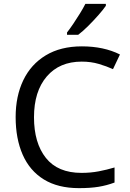

<svg xmlns="http://www.w3.org/2000/svg" viewBox="-20 -964 672 994"><path d="M403 -645Q288 -645 222 -568Q156 -491 156 -357Q156 -224 217.5 -146.5Q279 -69 402 -69Q449 -69 491 -77Q533 -85 573 -97V-19Q533 -4 490.5 3Q448 10 389 10Q280 10 207 -35Q134 -80 97.5 -163Q61 -246 61 -358Q61 -466 100.5 -548.5Q140 -631 217 -677.5Q294 -724 404 -724Q517 -724 601 -682L565 -606Q532 -621 491.5 -633Q451 -645 403 -645ZM528 -934Q516 -916 491 -887.5Q466 -859 437.5 -830.5Q409 -802 385 -784H327V-796Q342 -815 359.5 -841Q377 -867 394 -894.5Q411 -922 422 -944H528Z"/></svg>

Font: Noto Sans Old Hungarian
Style: Regular
Weight: 400
Designer: Monotype Design Team
Foundry: Monotype Imaging Inc.
Version: Version 2.005; ttfautohint (v1.8.4.7-5d5b)